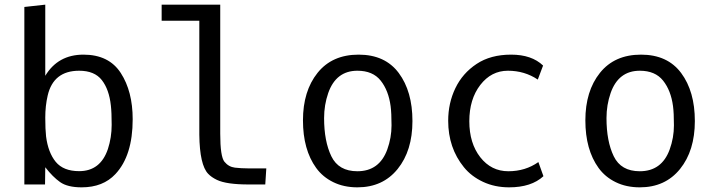

<svg xmlns="http://www.w3.org/2000/svg" viewBox="-20 -784 3040 816"><path d="M175.8 -204.1Q184.6 -135.7 216.8 -96.2Q249.5 -56.6 316.4 -56.6Q406.7 -56.6 438.5 -150.4Q454.6 -199.7 454.6 -253.2Q454.6 -306.6 451.2 -335.4Q443.8 -403.8 412.8 -443.6Q381.8 -483.4 316.4 -483.4Q207 -483.4 182.6 -377.9Q172.4 -334 172.4 -283.9Q172.4 -233.9 175.8 -204.1ZM172.4 -461.9Q226.6 -551.8 334.7 -551.8Q442.9 -551.8 493.4 -473.6Q543.9 -395.5 543.9 -277.3Q543.9 -122.6 470.7 -44.4Q418 12.2 327.1 12.2Q267.1 12.2 235.6 -10Q204.1 -32.2 172.4 -73.2L171.4 0H83.5V-754.4L172.4 -764.2Z M1107.4 0H1036.6Q942.4 0 901.9 -19.5Q878.4 -30.8 864.7 -45.4Q828.6 -83 827.1 -211.4V-695.8H667V-764.2H916V-215.8Q916 -118.7 933.8 -96.7Q951.7 -74.7 978.5 -71.5Q1005.4 -68.4 1033.2 -68.4H1111.8Z M1499 -56.2Q1592.3 -56.2 1626 -148.9Q1644 -198.7 1644 -251.2Q1644 -303.7 1640.1 -333Q1631.3 -399.4 1597.9 -441.4Q1564.5 -483.4 1499 -483.4Q1408.2 -483.4 1375 -388.7Q1357.4 -337.9 1357.4 -282.2Q1357.4 -183.6 1388.2 -119.9Q1418.9 -56.2 1499 -56.2ZM1499 12.2Q1441.4 12.2 1396.5 -9.8Q1351.6 -31.7 1323.7 -70.3Q1267.6 -147.9 1267.6 -272.5Q1267.6 -397 1329.6 -474.4Q1391.6 -551.8 1504.2 -551.8Q1616.7 -551.8 1674.8 -473.6Q1732.9 -395.5 1732.9 -269.5Q1732.9 -143.6 1669.9 -65.7Q1606.9 12.2 1499 12.2Z M2289.6 -35.2Q2238.3 12.2 2143.6 12.2Q2083 12.2 2033.2 -11Q1983.4 -34.2 1951.7 -73.2Q1884.8 -155.3 1884.8 -271Q1884.8 -345.7 1915.3 -409.2Q1945.8 -472.7 2005.4 -512.2Q2064.9 -551.8 2152.3 -551.8Q2239.7 -551.8 2288.1 -505.4L2265.6 -445.8Q2209.5 -483.4 2138.7 -483.4Q2067.9 -483.4 2021.2 -422.9Q1974.6 -362.3 1974.6 -268.8Q1974.6 -175.3 2021.2 -115.7Q2067.9 -56.2 2140.4 -56.2Q2212.9 -56.2 2268.1 -95.2Z M2699.2 -56.2Q2792.5 -56.2 2826.2 -148.9Q2844.2 -198.7 2844.2 -251.2Q2844.2 -303.7 2840.3 -333Q2831.5 -399.4 2798.1 -441.4Q2764.6 -483.4 2699.2 -483.4Q2608.4 -483.4 2575.2 -388.7Q2557.6 -337.9 2557.6 -282.2Q2557.6 -183.6 2588.4 -119.9Q2619.1 -56.2 2699.2 -56.2ZM2699.2 12.2Q2641.6 12.2 2596.7 -9.8Q2551.8 -31.7 2523.9 -70.3Q2467.8 -147.9 2467.8 -272.5Q2467.8 -397 2529.8 -474.4Q2591.8 -551.8 2704.3 -551.8Q2816.9 -551.8 2875 -473.6Q2933.1 -395.5 2933.1 -269.5Q2933.1 -143.6 2870.1 -65.7Q2807.1 12.2 2699.2 12.2Z"/></svg>

Font: Oxygen Mono
Style: Regular
Weight: 400
Designer: Vernon Adams
Foundry: Vernon Adams
Version: Version 0.201; ttfautohint (v0.8) -r 50 -G 200 -x